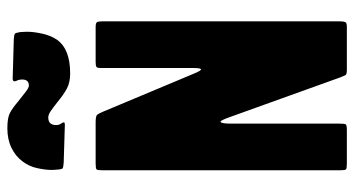

<svg xmlns="http://www.w3.org/2000/svg" viewBox="-246 -740 986 535"><g transform="rotate(-90 247.5 -473.0)"><path d="M159 -786 62 -789Q49 -790 46 -791.5Q43 -793 42 -806Q41 -816 41 -824Q41 -840 46 -863Q51 -886 65 -904Q79 -923 102.5 -934.5Q126 -946 157 -946Q186 -946 199.5 -939Q213 -932 233 -915Q247 -904 258.5 -895Q270 -886 276 -886Q293 -886 293 -905Q293 -913 290 -919Q287 -925 288.5 -928.5Q290 -932 302 -931L406 -928Q418 -927 420.5 -925Q423 -923 425 -911Q426 -898 426 -889Q426 -874 421 -850Q416 -826 404 -808Q378 -771 310 -771Q285 -771 268 -780Q251 -789 228 -808Q214 -819 204.5 -825.5Q195 -832 187 -832Q166 -832 166 -810Q166 -802 170 -796.5Q174 -791 173.5 -788Q173 -785 159 -786ZM342 -700H439Q450 -700 452.5 -696.5Q455 -693 455 -682V-19Q455 -9 453 -4.5Q451 0 440 0H320Q307 0 305 -4Q303 -8 299 -18L189 -324Q178 -356 174 -351.5Q170 -347 170 -322V-21Q170 -8 168.5 -4Q167 0 153 0H60Q45 0 42.5 -2.5Q40 -5 40 -20V-680Q40 -695 42.5 -697.5Q45 -700 60 -700H173Q191 -700 194.5 -696Q198 -692 203 -680L309 -427Q318 -405 321.5 -406.5Q325 -408 325 -429V-686Q325 -696 328.5 -698Q332 -700 342 -700Z"/></g></svg>

Font: Railroad Gothic CC
Style: Bold
Weight: 700
Designer: indestructible type*
Foundry: Cowboy Collective
Version: Version 1.000